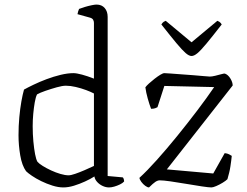

<svg xmlns="http://www.w3.org/2000/svg" viewBox="-20 -820 1081 840"><path d="M257 0Q235 0 209.5 -8Q184 -16 160.5 -27.5Q137 -39 119.5 -51Q102 -63 94 -71Q76 -96 68.5 -140.5Q61 -185 61 -228Q61 -269 64.5 -307Q68 -345 73.5 -376Q79 -407 85 -428Q101 -437 127 -449.5Q153 -462 183.5 -473.5Q214 -485 245 -492.5Q276 -500 301 -500Q315 -500 339 -493.5Q363 -487 391 -476V-720Q391 -727 387.5 -733.5Q384 -740 373 -743L319 -758Q320 -764 322 -770.5Q324 -777 326 -781Q336 -785 351 -789.5Q366 -794 380.5 -797Q395 -800 402 -800Q425 -800 438 -785Q451 -770 451 -746V-50L517 -44Q519 -43 521 -37.5Q523 -32 523 -26Q517 -19 504.5 -13Q492 -7 479.5 -3.5Q467 0 457 0Q443 0 429 -6.5Q415 -13 405 -24Q395 -35 393 -48Q376 -37 352 -26Q328 -15 303.5 -7.5Q279 0 257 0ZM280 -53Q290 -53 309 -59.5Q328 -66 350 -75.5Q372 -85 391 -94V-411Q378 -418 356.5 -426Q335 -434 311.5 -439.5Q288 -445 268 -445Q253 -445 228 -438Q203 -431 178.5 -422.5Q154 -414 142 -407Q136 -395 132 -372Q128 -349 125.5 -322Q123 -295 123 -268Q123 -233 126 -201Q129 -169 133.5 -145.5Q138 -122 144 -112Q151 -104 167 -94Q183 -84 203.5 -74.5Q224 -65 244.5 -59Q265 -53 280 -53ZM632 0Q625 0 615.5 -7Q606 -14 598.5 -24Q591 -34 590 -42Q623 -72 666 -120Q709 -168 754.5 -224Q800 -280 842.5 -336Q885 -392 917 -439L699 -444L669 -351Q666 -349 659 -346.5Q652 -344 641 -344Q634 -362 626.5 -388.5Q619 -415 616 -438Q621 -445 632 -455Q643 -465 656.5 -475.5Q670 -486 681.5 -493Q693 -500 699 -500Q704 -500 724 -498.5Q744 -497 771 -495Q798 -493 825 -491Q852 -489 872 -487Q892 -485 898 -485Q907 -485 921.5 -488.5Q936 -492 948.5 -495.5Q961 -499 964 -498Q978 -493 988 -476.5Q998 -460 998 -446L710 -79L913 -61L963 -150Q974 -149 982 -145Q990 -141 994 -138Q993 -128 991.5 -116.5Q990 -105 988 -91.5Q986 -78 982.5 -64Q979 -50 975 -36Q968 -29 954 -20.5Q940 -12 926 -6Q912 0 905 0Q894 0 863.5 -4.5Q833 -9 795.5 -15.5Q758 -22 726 -26.5Q694 -31 679 -31Q670 -31 660 -24.5Q650 -18 632 0ZM818 -575Q807 -575 792 -588Q777 -601 752 -631Q727 -661 686 -713Q687 -715 691 -720Q695 -725 705 -729L818 -635L931 -729Q941 -725 945 -720Q949 -715 950 -713Q908 -659 883 -629Q858 -599 843.5 -587Q829 -575 818 -575Z"/></svg>

Font: Texturina 12pt Thin
Style: Regular
Weight: 250
Designer: Guillermo Torres Carreño
Foundry: Omnibus-Type
Version: Version 1.002